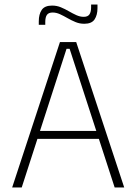

<svg xmlns="http://www.w3.org/2000/svg" viewBox="-20 -824 600 844"><path d="M75.5 0H33.5L243.5 -639H315L526 0H484L286 -609.5H272.5ZM426 -213.5H133V-248.5H426ZM350.5 -719.5Q330 -719.5 312 -727Q294 -734.5 277 -744.2Q260 -754 243.8 -761.5Q227.5 -769 211.5 -769Q193.5 -769 186.2 -758.5Q179 -748 179 -727.5V-715H150.5V-730.5Q150.5 -761.5 163.5 -780.5Q176.5 -799.5 209 -799.5Q229.5 -799.5 247.5 -792Q265.5 -784.5 282.2 -774.8Q299 -765 315.5 -757.5Q332 -750 348 -750Q366 -750 373.2 -760.8Q380.5 -771.5 380.5 -792V-804H408.5V-788Q408.5 -758 395.8 -738.8Q383 -719.5 350.5 -719.5Z"/></svg>

Font: Anek Malayalam Medium ExtraLight
Style: Regular
Weight: 250
Version: Version 1.003